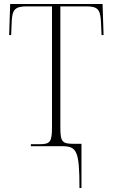

<svg xmlns="http://www.w3.org/2000/svg" viewBox="-20 -734 568 964"><path d="M379 210H389V-12H351C292 -12 283 -21 283 -96V-702H412C470 -702 484 -688 487 -623L490 -558H500L495 -714H31L26 -558H36L39 -629C42 -686 56 -702 115 -702H241V-95C241 -23 232 -10 181 -10H135V0H290C365 0 379 21 379 210Z"/></svg>

Font: Noto Serif Display SemiCondensed ExtraLight
Style: Regular
Weight: 200
Width: 4
Designer: Monotype Design Team
Foundry: Monotype Imaging Inc.
Version: Version 2.009